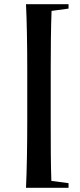

<svg xmlns="http://www.w3.org/2000/svg" viewBox="-20 -733 383 916"><path d="M104 163H307V141L225 130C222 51 222 -57 222 -148V-410C222 -499 223 -604 226 -681L307 -692V-713H104C108 -635 110 -512 110 -410V-148C110 -44 108 84 104 163Z"/></svg>

Font: Source Serif 4 Display
Style: Bold
Weight: 700
Designer: Frank Grießhammer
Foundry: Adobe Systems Incorporated
Version: Version 4.004;hotconv 1.0.117;makeotfexe 2.5.65602